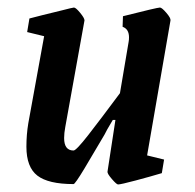

<svg xmlns="http://www.w3.org/2000/svg" viewBox="-20 -480 516 509"><path d="M432 -426 370 -68 415 -57 409 -21Q379 -12 339.5 -1.5Q300 9 293 9Q289 9 276.5 -5.5Q264 -20 265 -25L286 -162H279Q261 -132 257 -123Q229 -75 204 -33.5Q179 8 175 8Q108 8 79 -14.5Q50 -37 50 -91Q50 -123 55 -153L97 -384L52 -395L58 -431L93 -440Q111 -444 142 -452Q173 -460 176 -460Q181 -460 192.5 -446Q204 -432 204 -426L153 -143Q150 -127 150 -114Q150 -81 175 -81Q182 -81 214 -122Q246 -163 298 -233L321 -369Q322 -374 322 -381Q322 -403 305 -409L306 -437Q397 -460 404 -460Q409 -460 421 -446Q433 -432 432 -426Z"/></svg>

Font: Grenze Medium
Style: Italic
Weight: 500
Italic angle: -10°
Designer: Renata Polastri
Foundry: Omnibus-Type
Version: Version 1.002; ttfautohint (v1.8)